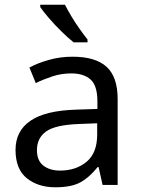

<svg xmlns="http://www.w3.org/2000/svg" viewBox="-20 -786 601 816"><path d="M288 -545Q386 -545 433 -502Q480 -459 480 -365V0H416L399 -76H395Q360 -32 321.5 -11Q283 10 215 10Q142 10 94 -28.5Q46 -67 46 -149Q46 -229 109 -272.5Q172 -316 303 -320L394 -323V-355Q394 -422 365 -448Q336 -474 283 -474Q241 -474 203 -461.5Q165 -449 132 -433L105 -499Q140 -518 188 -531.5Q236 -545 288 -545ZM314 -259Q214 -255 175.5 -227Q137 -199 137 -148Q137 -103 164.5 -82Q192 -61 235 -61Q303 -61 348 -98.5Q393 -136 393 -214V-262ZM256 -766Q267 -744 283.5 -716.5Q300 -689 318.5 -663Q337 -637 352 -618V-606H293Q270 -624 241 -652.5Q212 -681 187.5 -709.5Q163 -738 151 -756V-766Z"/></svg>

Font: Noto Sans Lao
Style: Regular
Weight: 400
Designer: Monotype Design Team
Foundry: Monotype Imaging Inc.
Version: Version 2.003; ttfautohint (v1.8.4.7-5d5b)